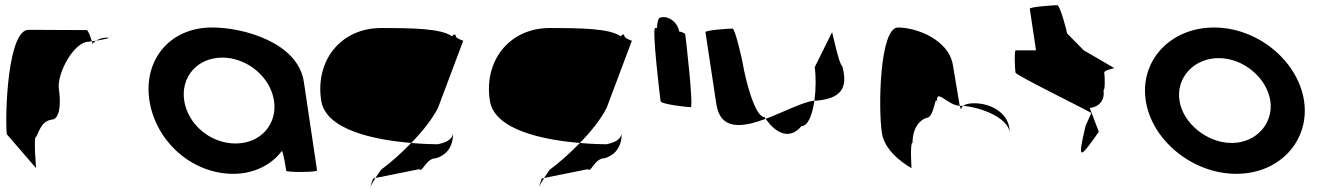

<svg xmlns="http://www.w3.org/2000/svg" viewBox="-20 -662 5117 740"><path d="M6 -145 119 -14C120 -6 108 -135 119 -135C128 -142 134 -194 179 -201C209 -201 216 -258 207 -318C198 -378 265 -501 321 -501C321 -501 326 -502 334 -503C329 -520 320 -546 314 -546C314 -546 172 -547 90 -547C10 -547 -1 -225 6 -145ZM334 -503C336 -498 337 -494 337 -491C337 -494 342 -500 350 -505C344 -504 339 -504 334 -503ZM350 -505C379 -510 417 -517 390 -517C374 -517 360 -511 350 -505Z M556 -274C580 -118 719 8 879 8C960 8 1028 -28 1066 -80C1073 -76 1083 -4 1083 -4C1084 3 1203 2 1202 -5L1151 -347C1128 -500 912 -558 793 -556C633 -554 532 -430 556 -274ZM690 -274C676 -366 741 -440 837 -440C932 -440 1022 -366 1036 -274C1050 -184 985 -109 888 -109C789 -109 704 -184 690 -274Z M1218 -274C1236 -158 1433 -122 1565 -111C1607 -154 1645 -201 1668 -246L1765 -504C1772 -504 1739 -512 1737 -522C1735 -533 1729 -530 1722 -522C1681 -552 1573 -554 1449 -554C1293 -554 1194 -428 1218 -274ZM1418 26C1402 76 1403 62 1427 24ZM1427 24 1596 -10C1608 6 1621 -52 1660 -52C1688 -60 1726 -84 1726 -146C1721 -124 1701 -113 1667 -106C1648 -106 1610 -107 1565 -111C1527 -72 1487 -36 1449 -8C1440 4 1433 15 1427 24Z M1868 -274C1886 -158 2083 -122 2215 -111C2257 -154 2295 -201 2318 -246L2415 -504C2422 -504 2389 -512 2387 -522C2385 -533 2379 -530 2372 -522C2331 -552 2223 -554 2099 -554C1943 -554 1844 -428 1868 -274ZM2068 26C2052 76 2053 62 2077 24ZM2077 24 2246 -10C2258 6 2271 -52 2310 -52C2338 -60 2376 -84 2376 -146C2371 -124 2351 -113 2317 -106C2298 -106 2260 -107 2215 -111C2177 -72 2137 -36 2099 -8C2090 4 2083 15 2077 24Z M2526 -272C2528 -260 2629 -249 2642 -249C2654 -249 2623 -518 2621 -530C2620 -534 2610 -538 2597 -541C2597 -548 2594 -556 2589 -564C2575 -588 2546 -602 2524 -594C2518 -594 2513 -578 2512 -554H2505C2492 -554 2524 -284 2526 -272Z M2741 -260C2757 -158 2842 -171 2931 -204C2930 -206 2927 -209 2926 -211C2888 -211 2851 -366 2843 -416C2842 -424 2814 -552 2803 -552C2793 -552 2698 -546 2699 -538C2699 -538 2729 -340 2741 -260ZM2931 -204C2977 -139 3029 -127 3069 -176C3095 -176 3111 -221 3119 -274C3075 -270 3001 -230 2931 -204ZM3119 -274H3126C3221 -282 3250 -322 3226 -408C3215 -408 3186 -546 3187 -538L3120 -403C3125 -370 3125 -319 3119 -274Z M3379 -149C3391 -68 3493 -14 3493 -14C3494 -6 3486 -112 3497 -112C3498 -171 3525 -200 3552 -208C3582 -208 3585 -314 3593 -261C3582 -331 3630 -256 3679 -254C3675 -281 3663 -346 3653 -409C3638 -510 3511 -556 3441 -556C3371 -556 3364 -250 3379 -149ZM3679 -254C3681 -246 3683 -242 3684 -241C3685 -237 3682 -246 3692 -254ZM3692 -254C3748 -250 3863 -215 3873 -149L3870 -170C3861 -228 3799 -264 3735 -264C3711 -264 3699 -259 3692 -254Z M3894 -382C3896 -371 4194 -226 4186 -226L4164 -177C4130 -34 4144 -54 4215 -154L4180 -246C4196 -246 4241 -261 4233 -314C4240 -314 4238 -371 4236 -382C4234 -392 4281 -400 4274 -400L4157 -468L4093 -533C4092 -540 4066 -642 4055 -642C4044 -642 3948 -636 3949 -628L3973 -468H3895C3888 -468 3892 -392 3894 -382Z M4396 -274C4419 -121 4577 8 4745 8C4913 8 5029 -121 5006 -274C4982 -428 4827 -556 4659 -556C4491 -556 4372 -428 4396 -274ZM4526 -274C4512 -362 4581 -438 4677 -438C4773 -438 4862 -362 4876 -274C4889 -188 4823 -111 4727 -111C4631 -111 4539 -188 4526 -274Z"/></svg>

Font: Ampere
Style: RevIta
Weight: 400
Version: Version 1